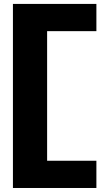

<svg xmlns="http://www.w3.org/2000/svg" viewBox="-20 -747 568 980"><path d="M46 212.5V-727H472V-588H220.5V73.5H472V212.5Z"/></svg>

Font: Anybody UltraExpanded Regular
Style: Bold
Weight: 700
Width: 9
Designer: Tyler Finck
Foundry: Etcetera Type Company
Version: Version 1.010; ttfautohint (v1.8.3) -l 8 -r 50 -G 200 -x 14 